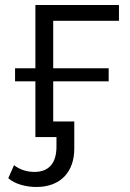

<svg xmlns="http://www.w3.org/2000/svg" viewBox="-20 -546 518 765"><path d="M454 -463V-526H121V-274H40V-222H121V0H205V38C205 105 174 139 117 139C86 139 57 129 36 112L13 164C39 187 82 199 125 199C222 199 276 138 276 46V-62H192V-222H413V-274H192V-463Z"/></svg>

Font: Talent
Style: Regular
Weight: 400
Designer: Mike Powis
Version: Version 1.001;hotconv 1.0.109;makeotfexe 2.5.65596